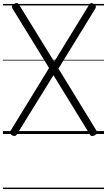

<svg xmlns="http://www.w3.org/2000/svg" viewBox="-20 -912 728 1307"><path d="M627 8Q616 14 607 14Q598 14 592 4L344 -400L94 4Q88 13 80 13.5Q72 14 60 8Q53 2 50 -2.5Q47 -7 48 -12Q49 -17 52 -22L314 -449L65 -854Q59 -863 61.5 -870Q64 -877 75 -885Q87 -892 95 -891.5Q103 -891 110 -880L349 -492L587 -880Q594 -890 601 -891Q608 -892 619 -885Q627 -880 630 -875Q633 -870 632.5 -865Q632 -860 629 -854L378 -445L637 -22Q642 -14 640 -6.5Q638 1 627 8ZM0 365H688V375H0ZM0 -20H688V0H0ZM0 -505H688V-500H0ZM0 -885H688V-875H0Z"/></svg>

Font: Playwrite GB J Guides
Style: Regular
Weight: 400
Designer: Veronika Burian, José Scaglione
Foundry: TypeTogether
Version: Version 1.003